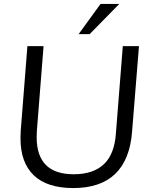

<svg xmlns="http://www.w3.org/2000/svg" viewBox="-20 -946 771 974"><path d="M84 -244Q84 -268 85 -281L119 -712H201L167 -282Q166 -271 166 -250Q166 -62 354 -62Q453 -62 507 -113Q561 -164 568 -270L603 -712H685L650 -278Q639 -135 564 -63.5Q489 8 352 8Q219 8 151.5 -56.5Q84 -121 84 -244ZM379 -773 490 -926H585L435 -773Z"/></svg>

Font: Muli
Style: Italic
Weight: 400
Italic angle: -4.541°
Designer: Vernon Adams
Foundry: Vernon Adams
Version: Version 2.001